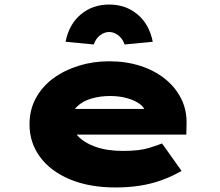

<svg xmlns="http://www.w3.org/2000/svg" viewBox="-20 -816 971 846"><path d="M489 10Q373 10 287.5 -26Q202 -62 156 -125Q110 -188 110 -268Q110 -332 138 -383.5Q166 -435 215 -471Q264 -507 327.5 -526.5Q391 -546 461 -546Q535 -546 597.5 -526Q660 -506 706.5 -469Q753 -432 778.5 -381Q804 -330 802 -268L801 -223H242L219 -336H640L621 -301V-319Q619 -340 597.5 -356.5Q576 -373 541.5 -383Q507 -393 465 -393Q421 -393 382 -381.5Q343 -370 319 -346Q295 -322 295 -284Q295 -248 322 -218Q349 -188 400 -169.5Q451 -151 522 -151Q594 -151 636 -164Q678 -177 694 -184L780 -63Q737 -38 690.5 -21.5Q644 -5 594 2.5Q544 10 489 10ZM393 -620 269 -632Q284 -709 336 -752.5Q388 -796 461 -796Q534 -796 586 -752.5Q638 -709 653 -632L529 -620Q520 -646 501 -660.5Q482 -675 461 -675Q440 -675 421 -660.5Q402 -646 393 -620Z"/></svg>

Font: Lexend Zetta Black
Style: Regular
Weight: 900
Designer: Bonnie Shaver-Troup, Thomas Jockin
Foundry: Lexend
Version: Version 1.007